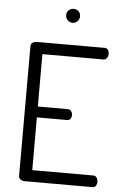

<svg xmlns="http://www.w3.org/2000/svg" viewBox="-61 -962 630 1004"><g transform="rotate(5 254.0 -460.0)"><path d="M142 -395H299Q311 -395 317.5 -386Q324 -377 324 -365Q324 -355 318.5 -346.5Q313 -338 299 -338H142V-61H462Q474 -61 480.5 -51.5Q487 -42 487 -30Q487 -19 481.5 -9.5Q476 0 462 0H106Q95 0 85.5 -6.5Q76 -13 76 -26V-706Q76 -719 85.5 -725Q95 -731 106 -731H462Q476 -731 481.5 -722Q487 -713 487 -702Q487 -689 480.5 -679.5Q474 -670 462 -670H142ZM285 -920Q300 -920 310.5 -910Q321 -900 321 -884Q321 -869 310.5 -858Q300 -847 285 -847Q269 -847 258.5 -858Q248 -869 248 -884Q248 -900 258.5 -910Q269 -920 285 -920Z"/></g></svg>

Font: Dosis
Style: Book
Weight: 400
Designer: EdgarTolentino, PabloImpallari, IginoMarini
Foundry: EdgarTolentino, PabloImpallari, IginoMarini
Version: Version 1.007